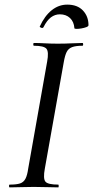

<svg xmlns="http://www.w3.org/2000/svg" viewBox="-20 -811 403 831"><path d="M22 0Q19 0 19 -6Q19 -12 22 -12Q51 -12 66.5 -17Q82 -22 90 -37Q98 -52 102 -81L184 -544Q192 -587 181 -600Q170 -613 127 -613Q124 -613 124 -619Q124 -625 127 -625Q148 -625 174.5 -623.5Q201 -622 230 -622Q263 -622 290 -623.5Q317 -625 337 -625Q340 -625 340 -619Q340 -613 337 -613Q308 -613 292 -607Q276 -601 268.5 -586Q261 -571 256 -542L174 -81Q166 -38 176.5 -25Q187 -12 232 -12Q234 -12 234 -6Q234 0 232 0Q211 0 185 -1Q159 -2 126 -2Q97 -2 70 -1Q43 0 22 0ZM302 -689Q300 -717 283 -733Q266 -749 239 -749Q218 -749 200.5 -736Q183 -723 168 -693Q165 -688 158 -691Q151 -694 152 -696Q173 -742 203.5 -766.5Q234 -791 271 -791Q315 -791 339 -765.5Q363 -740 363 -702Q363 -697 353.5 -693.5Q344 -690 332.5 -688Q321 -686 311.5 -686Q302 -686 302 -689Z"/></svg>

Font: Cormorant Light Medium
Style: Italic
Weight: 500
Italic angle: -10°
Version: Version 4.000